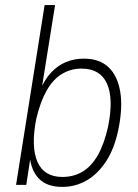

<svg xmlns="http://www.w3.org/2000/svg" viewBox="-20 -725 542 753"><path d="M224 8Q164 8 132.5 -24.5Q101 -57 96 -117H101L83 0H43L155 -705H196L142 -368H136Q154 -412 180 -440Q206 -468 238.5 -481.5Q271 -495 309 -495Q370 -495 405.5 -461.5Q441 -428 451.5 -365.5Q462 -303 444 -216Q429 -143 396.5 -93Q364 -43 320 -17.5Q276 8 224 8ZM225 -31Q269 -31 304 -52Q339 -73 364 -117Q389 -161 404 -229Q426 -338 399.5 -397Q373 -456 300 -456Q258 -456 223 -435Q188 -414 163 -370Q138 -326 122 -258Q101 -149 127 -90Q153 -31 225 -31Z"/></svg>

Font: Nunito Sans 10pt Condensed ExtraLight
Style: Italic
Weight: 250
Width: 3
Italic angle: -9°
Designer: Vernon Adams
Foundry: Vernon Adams
Version: Version 3.101;gftools[0.9.27]